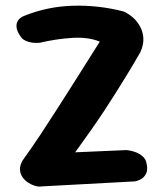

<svg xmlns="http://www.w3.org/2000/svg" viewBox="-20 -668 585 687"><path d="M129 -1Q119 1 105.5 -3Q92 -7 80 -15Q68 -23 60 -35Q52 -47 51.5 -62Q51 -77 61 -94Q94 -140 124.5 -186Q155 -232 187 -282Q219 -332 256 -390.5Q293 -449 337 -519Q296 -536 239 -532.5Q182 -529 122 -515Q122 -515 114 -514.5Q106 -514 94.5 -515.5Q83 -517 71 -522.5Q59 -528 52 -540Q41 -556 39.5 -568.5Q38 -581 41.5 -589Q45 -597 51 -602Q57 -607 61.5 -609Q66 -611 66 -611Q150 -645 241.5 -647.5Q333 -650 422 -627Q440 -619 455.5 -605.5Q471 -592 481.5 -572.5Q492 -553 493 -530Q494 -507 482 -481Q458 -439 436.5 -404Q415 -369 395 -337Q375 -305 353.5 -272.5Q332 -240 306.5 -203.5Q281 -167 249 -123L433 -131Q433 -131 443 -129.5Q453 -128 466.5 -123Q480 -118 491.5 -107.5Q503 -97 505 -80Q509 -60 503 -47.5Q497 -35 487.5 -29Q478 -23 470.5 -21Q463 -19 463 -19Z"/></svg>

Font: Sour Gummy Black SemiBold
Style: Regular
Weight: 600
Version: Version 1.000